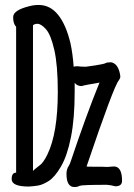

<svg xmlns="http://www.w3.org/2000/svg" viewBox="-20 -738 540 774"><path d="M280 16Q248 16 248 -37Q248 -56 257 -69Q262 -77 265 -87Q327 -272 381 -405Q321 -395 309 -391Q291 -391 281 -404Q281 -386 281 -367Q281 -260 266 -185Q251 -110 226 -67Q201 -24 176.5 -8.5Q152 7 133.5 10Q115 13 96 14Q27 14 27 -16Q27 -42 45 -42V-630Q33 -642 33 -669Q33 -697 98 -713Q116 -718 136 -718Q182 -718 214 -678.5Q246 -639 264 -564Q273 -523 277 -469Q283 -471 292 -471Q305 -469 326 -469Q330 -469 365 -474.5Q400 -480 405.5 -483.5Q411 -487 428 -487Q453 -482 462 -447Q465 -435 465 -428Q465 -423 459 -414Q439 -392 329 -67Q329 -66 351 -66Q402 -66 413 -65Q420 -65 439 -67Q472 -67 472 -9Q472 13 445 13Q426 8 411 7Q312 7 301 11Q293 16 280 16ZM113 -48Q113 -51 138 -70Q154 -80 171 -115Q213 -201 213 -368Q213 -475 199 -536.5Q185 -598 165.5 -620Q146 -642 131 -642Q119 -642 113 -636Z"/></svg>

Font: LXGW WenKai Mono TC
Style: Bold
Weight: 700
Designer: LXGW / Fontworks Inc.
Foundry: LXGW / Fontworks Inc.
Version: Version 1.330